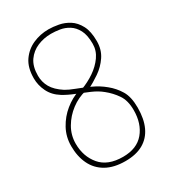

<svg xmlns="http://www.w3.org/2000/svg" viewBox="-176 -798 802 899"><g transform="rotate(-30 225.0 -348.5)"><path d="M235 9Q173 9 131.5 -14.5Q90 -38 69.5 -80.5Q49 -123 49 -179Q49 -229 72 -271Q95 -313 131.5 -342.5Q168 -372 208 -385H226Q264 -399 298 -422Q332 -445 354 -476Q376 -507 376 -544Q376 -591 361.5 -618.5Q347 -646 324.5 -660Q302 -674 277 -678Q252 -682 230 -682Q191 -682 156.5 -667.5Q122 -653 100.5 -622.5Q79 -592 79 -542Q79 -508 95.5 -479Q112 -450 152 -424Q170 -413 202 -401Q234 -389 270.5 -372.5Q307 -356 337 -331Q368 -306 388.5 -272Q409 -238 409 -180Q409 -119 389.5 -77Q370 -35 331.5 -13Q293 9 235 9ZM235 -14Q310 -14 348.5 -60Q387 -106 387 -179Q387 -231 365 -263Q343 -295 313 -319Q289 -339 255 -353.5Q221 -368 187 -381.5Q153 -395 127 -411Q90 -434 73 -469Q56 -504 56 -541Q56 -599 81 -635Q106 -671 145.5 -688.5Q185 -706 230 -706Q254 -706 283.5 -700.5Q313 -695 339 -678.5Q365 -662 382 -630Q399 -598 399 -545Q399 -499 376 -465Q353 -431 319.5 -408Q286 -385 255 -370L236 -369Q193 -359 156 -331Q119 -303 96 -263.5Q73 -224 73 -178Q73 -109 113 -61.5Q153 -14 235 -14Z"/></g></svg>

Font: Yanone Kaffeesatz ExtraLight ExtraLight
Style: Regular
Weight: 250
Version: Version 2.003